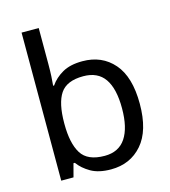

<svg xmlns="http://www.w3.org/2000/svg" viewBox="-114 -851 842 952"><g transform="rotate(-15 307.5 -375.0)"><path d="M173 -575Q173 -541 171.5 -511.5Q170 -482 168 -465H173Q196 -499 236 -522Q276 -545 339 -545Q439 -545 499.5 -475.5Q560 -406 560 -268Q560 -130 499 -60Q438 10 339 10Q276 10 236 -13Q196 -36 173 -68H166L148 0H85V-760H173ZM324 -472Q239 -472 206 -423Q173 -374 173 -271V-267Q173 -168 205.5 -115.5Q238 -63 326 -63Q398 -63 433.5 -116Q469 -169 469 -269Q469 -370 433.5 -421Q398 -472 324 -472Z"/></g></svg>

Font: Noto Sans Adlam
Style: Regular
Weight: 400
Designer: Mark Jamra, Neil Patel
Foundry: JamraPatel LLC
Version: Version 3.001